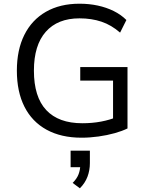

<svg xmlns="http://www.w3.org/2000/svg" viewBox="-20 -734 800 1036"><path d="M420 9Q310 9 231.5 -34Q153 -77 112 -158Q71 -239 71 -353Q71 -465 111.5 -546Q152 -627 228 -670.5Q304 -714 409 -714Q461 -714 507.5 -704Q554 -694 593.5 -674.5Q633 -655 662 -626L628 -558Q581 -599 527.5 -617Q474 -635 409 -635Q291 -635 227 -562.5Q163 -490 163 -353Q163 -211 229.5 -140Q296 -69 424 -69Q478 -69 525.5 -78Q573 -87 614 -104L590 -53V-299H413V-372H668V-41Q640 -27 599 -15.5Q558 -4 511.5 2.5Q465 9 420 9ZM411 282 372 253Q395 230 404 206Q413 182 413 157L431 168H361V79H465V146Q465 185 452 219.5Q439 254 411 282Z"/></svg>

Font: Nunito Sans 9pt
Style: Regular
Weight: 400
Version: Version 3.101;gftools[0.9.27]